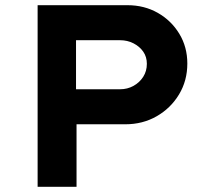

<svg xmlns="http://www.w3.org/2000/svg" viewBox="-20 -720 821 740"><path d="M125 0V-700H471Q536 -700 588 -670.5Q640 -641 671 -590Q702 -539 702 -475Q702 -409 670 -356Q638 -303 584 -272Q530 -241 463 -241H275V0ZM273 -376H443Q471 -376 494.5 -389Q518 -402 532 -424Q546 -446 546 -474Q546 -501 532 -521Q518 -541 494.5 -553Q471 -565 443 -565H273Z"/></svg>

Font: Lexend Exa SemiBold
Style: Regular
Weight: 600
Designer: Bonnie Shaver-Troup, Thomas Jockin
Foundry: Lexend
Version: Version 1.007